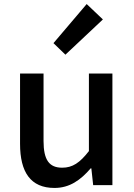

<svg xmlns="http://www.w3.org/2000/svg" viewBox="-20 -914 660 948"><path d="M249 14C324 14 378 -25 428 -83H431L440 0H535V-551H419V-168C374 -110 338 -86 287 -86C223 -86 195 -124 195 -218V-551H79V-204C79 -64 131 14 249 14ZM303 -644 488 -818 408 -894 244 -701Z"/></svg>

Font: GenYoGothic2 TW M
Style: Regular
Weight: 500
Version: Version 2.100;PS 2.1;hotconv 16.6.51;makeotf.lib2.5.65220 DE